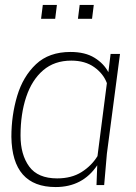

<svg xmlns="http://www.w3.org/2000/svg" viewBox="-20 -748 548 776"><path d="M465 -530H427ZM205 8Q29 8 26 -195Q26 -282 49.5 -360.5Q73 -439 125.5 -488.5Q178 -538 265 -538Q324 -538 362 -514.5Q400 -491 418 -456L427 -530H465L412 -127L401 0H370L373 -80Q314 8 205 8ZM211 -27Q269 -27 309.5 -52.5Q350 -78 374 -117L412 -412Q398 -450 361 -476.5Q324 -503 268 -503Q200 -503 154.5 -464Q109 -425 86 -356.5Q63 -288 63 -200Q63 -123 98 -75Q133 -27 211 -27ZM203 -672H146L153 -728H210ZM352 -672H295L302 -728H359Z"/></svg>

Font: Tanohe Sans ExtraLight
Style: Italic
Weight: 200
Designer: Village Type and Design LLC & Cristiano Sobral
Foundry: Cooper Hewitt Smithsonian Design Museum
Version: Version 1.00;September 29, 2021;FontCreator 13.0.0.2655 64-b